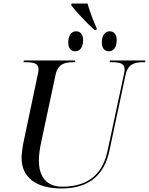

<svg xmlns="http://www.w3.org/2000/svg" viewBox="-20 -1056 842 1086"><path d="M515 -886H525L527 -896C507 -939 489 -989 475 -1036H385L383 -1026C409 -991 470 -927 515 -886ZM406 -766C427 -766 450 -782 450 -829C450 -863 433 -879 410 -879C383 -879 366 -854 366 -816C366 -782 382 -766 406 -766ZM596 -766C617 -766 640 -782 640 -829C640 -863 623 -879 600 -879C573 -879 556 -854 556 -816C556 -782 572 -766 596 -766ZM329 10C488 10 571 -71 599 -204L690 -632C703 -695 744 -704 788 -704H801L802 -714H602L600 -704H613C655 -704 685 -698 685 -664C685 -658 683 -644 681 -636L589 -206C565 -90 497 0 332 0C247 0 200 -53 200 -147C200 -182 205 -213 212 -247L294 -632C307 -695 348 -704 392 -704H405L406 -714H115L113 -704H126C168 -704 198 -698 198 -664C198 -658 196 -644 194 -636L113 -252C108 -229 102 -184 102 -163C102 -53 183 10 329 10Z"/></svg>

Font: Noto Serif Display
Style: Italic
Weight: 400
Italic angle: -12°
Designer: Monotype Design Team
Foundry: Monotype Imaging Inc.
Version: Version 2.009